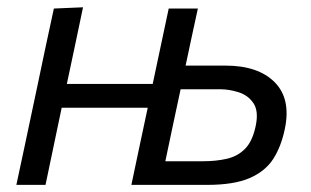

<svg xmlns="http://www.w3.org/2000/svg" viewBox="-20 -520 876 540"><path d="M26 0Q38 -55.5 48.8 -106.5Q59.5 -157.5 72.5 -218.5L83 -268Q97 -335 108.2 -387.8Q119.5 -440.5 131.5 -496L213.5 -499.5Q202.5 -446.5 191.8 -396Q181 -345.5 168 -284H409.5Q422.5 -345.5 433 -394.8Q443.5 -444 454.5 -496H536.5Q527.5 -455 519.2 -416.2Q511 -377.5 502 -335.5H614Q706 -335.5 752.5 -288.8Q799 -242 781 -157Q771 -108.5 748.8 -73.5Q726.5 -38.5 682.2 -19.2Q638 0 562 0H349.5Q361 -54.5 371.8 -105.8Q382.5 -157 395.5 -217H153.5Q141 -156.5 130.2 -106Q119.5 -55.5 108 0ZM445 -66.5H551Q588 -66.5 618.2 -73.5Q648.5 -80.5 669.2 -101.5Q690 -122.5 699 -165Q708 -207 693 -229.5Q678 -252 651.2 -260.5Q624.5 -269 599 -269H488Q476.5 -214.5 466.2 -167.2Q456 -120 445 -66.5Z"/></svg>

Font: Commissioner
Style: Italic
Weight: 400
Italic angle: -12°
Designer: Kostas Bartsokas
Foundry: Kostas Bartsokas
Version: Version 1.000; ttfautohint (v1.8.3)